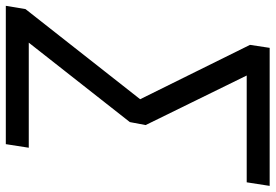

<svg xmlns="http://www.w3.org/2000/svg" viewBox="-184 -584 925 644"><g transform="rotate(90 278.0 -262.5)"><path d="M-24 180 -13 114 303 -288 300 -249 107 -639 117 -705H580L568 -628H195L198 -652L376 -289L366 -236L76 133L78 103H452L440 180Z"/></g></svg>

Font: Nunito Sans 10pt SemiCondensed Medium
Style: Italic
Weight: 500
Width: 4
Italic angle: -9°
Designer: Vernon Adams
Foundry: Vernon Adams
Version: Version 3.101;gftools[0.9.27]